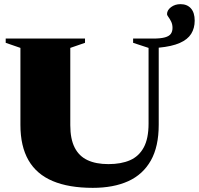

<svg xmlns="http://www.w3.org/2000/svg" viewBox="-20 -891 959 926"><path d="M812 -756.5Q812 -773.5 805.5 -786.8Q799 -800 792.2 -809Q785.5 -818 785.5 -822.5Q785.5 -842 804.8 -856.5Q824 -871 850.5 -871Q882.5 -871 900.8 -850.5Q919 -830 919 -791.5Q919 -755 902 -727.8Q885 -700.5 847 -683.8Q809 -667 745.5 -661V-289.5Q745.5 -184 707.5 -116.8Q669.5 -49.5 598.5 -17.2Q527.5 15 427.5 15Q312 15 234.2 -17.8Q156.5 -50.5 117.5 -118Q78.5 -185.5 78.5 -288.5V-660L7.5 -684.5V-705H390V-684.5L319 -660V-287Q319 -221 340 -179.5Q361 -138 401.8 -118.8Q442.5 -99.5 503 -99.5Q564 -99.5 607 -118.2Q650 -137 673.2 -179.8Q696.5 -222.5 696.5 -295V-660L622 -684.5V-705H718Q755 -705 775.5 -710.8Q796 -716.5 804 -728Q812 -739.5 812 -756.5Z"/></svg>

Font: Newsreader 60pt ExtraBold
Style: Regular
Weight: 800
Designer: Hugues Gentile
Foundry: Production Type
Version: Version 1.003